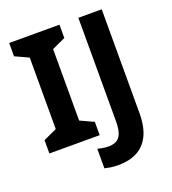

<svg xmlns="http://www.w3.org/2000/svg" viewBox="-162 -835 1044 1166"><g transform="rotate(-20 360.0 -252.0)"><path d="M357 0H32V-86L119 -126V-588L32 -628V-714H357V-628L270 -588V-126L357 -86ZM404 210Q375 210 353 206.5Q331 203 315 199V73Q331 77 348.5 80Q366 83 386 83Q412 83 433.5 73Q455 63 467 35Q479 7 479 -45V-714H630V-46Q630 46 601.5 102.5Q573 159 522 184.5Q471 210 404 210Z"/></g></svg>

Font: Noto Sans Adlam Unjoined
Style: Bold
Weight: 700
Version: Version 3.001